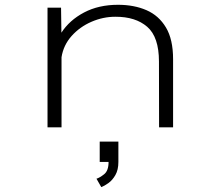

<svg xmlns="http://www.w3.org/2000/svg" viewBox="-20 -532 915 802"><path d="M178.5 0V-500H235L236.5 -395.5Q270 -447.5 331 -479.8Q392 -512 473 -512Q540 -512 591.8 -489.5Q643.5 -467 673.2 -417.2Q703 -367.5 703 -284.5V0H644.5L644 -275Q644 -377.5 595 -420Q546 -462.5 461.5 -462Q410.5 -462 362 -441Q313.5 -420 279.2 -381.8Q245 -343.5 237 -293V0ZM396.5 144.5V59.5H474.5V144.5Q474.5 177.5 462 199.2Q449.5 221 432.5 233Q415.5 245 403 249.5L383 214.5Q396.5 210.5 415 195.8Q433.5 181 433.5 144.5Z"/></svg>

Font: Trispace SemiExpanded ExtraLight
Style: Regular
Weight: 200
Width: 6
Designer: Tyler Finck
Foundry: Etcetera Type Company
Version: Version 1.210; ttfautohint (v1.8.3)